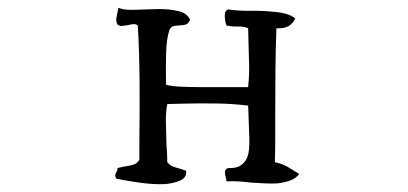

<svg xmlns="http://www.w3.org/2000/svg" viewBox="-20 -506 1040 489"><path d="M742 -63Q733 -51 718.5 -46Q704 -41 687 -39Q671 -38 654 -39Q637 -40 619 -41Q603 -43 587 -44Q571 -45 557 -44Q557 -47 555 -54Q553 -61 553 -68Q553 -75 561 -78Q582 -77 593.5 -85Q605 -93 610 -106Q616 -121 615 -153.5Q614 -186 613 -211Q613 -219 612.5 -226Q612 -233 612 -237Q572 -242 529.5 -242.5Q487 -243 445 -242Q435 -242 425.5 -241.5Q416 -241 406 -241Q402 -221 402.5 -193.5Q403 -166 404 -137Q405 -126 405.5 -115Q406 -104 406 -93Q414 -83 427.5 -79.5Q441 -76 454 -71Q456 -54 439.5 -46.5Q423 -39 399 -37Q367 -36 330.5 -41.5Q294 -47 276 -51Q273 -57 273.5 -60.5Q274 -64 276 -67Q280 -73 279 -78Q295 -82 311.5 -84.5Q328 -87 335 -99Q335 -111 335 -125.5Q335 -140 335 -156Q336 -217 335.5 -294.5Q335 -372 331 -441Q326 -445 319.5 -444.5Q313 -444 306 -442Q299 -441 291.5 -440Q284 -439 279 -444Q275 -451 276.5 -460Q278 -469 280 -479Q281 -484 282 -486Q294 -481 312.5 -481Q331 -481 351 -482Q360 -482 368.5 -482.5Q377 -483 385 -483Q411 -483 433.5 -478Q456 -473 464 -456Q460 -444 449 -442.5Q438 -441 427.5 -440.5Q417 -440 412 -431Q404 -409 403 -369Q402 -329 403 -290Q418 -286 445.5 -285Q473 -284 504 -284Q535 -284 561 -284Q579 -284 592.5 -284Q606 -284 612 -284Q615 -313 614.5 -339.5Q614 -366 613 -394Q613 -404 612.5 -414Q612 -424 612 -434Q601 -439 585.5 -438.5Q570 -438 557 -441Q553 -450 552.5 -464.5Q552 -479 561 -482Q587 -478 617.5 -478.5Q648 -479 676 -476Q693 -475 707.5 -471Q722 -467 732 -459Q726 -446 715 -439.5Q704 -433 684 -434Q682 -382 681.5 -327Q681 -272 681 -219Q681 -185 681 -153.5Q681 -122 680 -93Q699 -89 713.5 -80.5Q728 -72 742 -63Z"/></svg>

Font: Yuji Boku
Style: Regular
Weight: 400
Designer: Kataoka Yuji
Foundry: Kinuta Font Factory
Version: Version 3.002